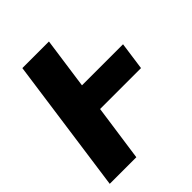

<svg xmlns="http://www.w3.org/2000/svg" viewBox="-195 -812 929 929"><g transform="rotate(-45 269.5 -347.5)"><path d="M519 -289H239L198 0H16L113 -695H295L258 -432H539Z"/></g></svg>

Font: Trujillo ExtraBold
Style: Italic
Weight: 800
Italic angle: -8°
Designer: Fira Sans original fonts by bBox Type GmbH, Carrois Corporate GbR, & Edenspiekermann AG / Changes by Cristiano Sobral
Foundry: Fira Sans original fonts by bBox Type GmbH, Carrois Corporate GbR, & Edenspiekermann AG / Changes by Cristiano Sobral
Version: Version 4.301;July 28, 2020;FontCreator 13.0.0.2655 64-bit